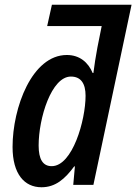

<svg xmlns="http://www.w3.org/2000/svg" viewBox="-20 -780 575 810"><path d="M198 -79C161 -79 143 -108 143 -166C143 -282 197 -457 279 -457C322 -457 341 -427 341 -376C341 -273 286 -79 198 -79ZM155 10C214 10 254 -25 293 -78H296L289 0H374L535 -760H199L179 -670H409L391 -580C384 -544 378 -503 374 -472H371C352 -517 316 -548 262 -548C115 -548 33 -326 33 -160C33 -46 83 10 155 10Z"/></svg>

Font: Noto Sans Display SemiCondensed Medium
Style: Italic
Weight: 500
Width: 4
Italic angle: -12°
Designer: Monotype Design Team
Foundry: Monotype Imaging Inc.
Version: Version 1.900